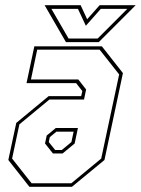

<svg xmlns="http://www.w3.org/2000/svg" viewBox="-20 -718 542 738"><path d="M93 0 12 -103 42.5 -245.5 167 -348.5H292L296.5 -368L272.5 -398.5H82L112 -540H371.5L452.5 -437L381.5 -103L256.5 0ZM101.5 -13.5H254L369 -108.5L438 -432L363 -527H123L99 -412.5H281L311 -374L303 -335.5H170L54.5 -240L26.5 -108.5ZM183.5 -128 153 -166.5 159.5 -197 194.5 -226H279.5L267 -166.5L220.5 -128ZM192 -141.5H217.5L254.5 -172L263 -212H197L171.5 -191L167.5 -172ZM233.5 -556 151.5 -698H290L315 -644L363 -698H501.5L359.5 -556ZM243.5 -570H355.5L469.5 -684H367.5L310 -619L279.5 -684H177.5Z"/></svg>

Font: Tourney Condensed Thin
Style: Italic
Weight: 100
Width: 3
Italic angle: -12°
Designer: Tyler Finck
Foundry: Etcetera Type Co
Version: Version 1.010; ttfautohint (v1.8.3)